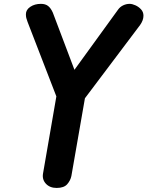

<svg xmlns="http://www.w3.org/2000/svg" viewBox="-20 -948 746 971"><path d="M266.5 2.5Q232 2.5 212.2 -18.8Q192.5 -40 197.5 -70L265 -460.5L119.5 -837Q115 -849 113 -857Q111 -865 111 -876Q111 -898.5 133.2 -913.5Q155.5 -928.5 187 -928.5Q209.5 -928.5 223.2 -917.8Q237 -907 247 -884.5L356.5 -595L576.5 -898.5Q586.5 -913 602.5 -920.8Q618.5 -928.5 635.5 -928.5Q648.5 -928.5 664.8 -921.2Q681 -914 693.2 -900.8Q705.5 -887.5 705.5 -868.5Q705.5 -845.5 688.5 -821.5L409.5 -451L341 -58Q336.5 -35.5 320 -16.5Q303.5 2.5 266.5 2.5Z"/></svg>

Font: Edu VIC WA NT Hand
Style: Regular
Weight: 400
Designer: Tina and Corey Anderson, Eben Sorkin, Mirko Velimirovic
Foundry: Google for Education
Version: Version 1.000